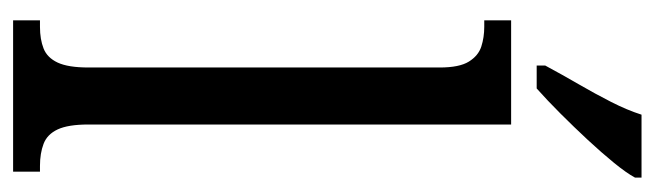

<svg xmlns="http://www.w3.org/2000/svg" viewBox="-373 -626 999 293"><g transform="rotate(90 126.5 -479.5)"><path d="M11 0V-41H21Q40 -41 54 -46.5Q68 -52 75.5 -68Q83 -84 83 -115V-651Q83 -681 74 -695.5Q65 -710 51 -714.5Q37 -719 21 -719H11V-760H170V-115Q170 -84 177.5 -68Q185 -52 199.5 -46.5Q214 -41 233 -41H242V0ZM80 -812Q94 -838 108.5 -863Q123 -888 135.5 -912.5Q148 -937 155 -959H251V-949Q244 -936 228.5 -917Q213 -898 193.5 -877Q174 -856 153.5 -835.5Q133 -815 115 -799H80Z"/></g></svg>

Font: Noto Serif ExtraCondensed
Style: Regular
Weight: 400
Width: 2
Designer: Monotype Design Team
Foundry: Monotype Imaging Inc.
Version: Version 2.013